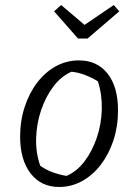

<svg xmlns="http://www.w3.org/2000/svg" viewBox="-20 -734 528 763"><path d="M215 9Q143 9 101.5 -45Q60 -99 60 -191Q60 -254 78 -309Q96 -364 128 -406Q160 -448 202.5 -471Q245 -494 294 -494Q366 -494 407.5 -441.5Q449 -389 449 -295Q449 -232 431 -177Q413 -122 381 -80Q349 -38 306.5 -14.5Q264 9 215 9ZM244 -35Q285 -52 316 -93Q347 -134 365 -187.5Q383 -241 384.5 -299.5Q386 -358 369 -411Q344 -426 318 -436Q292 -446 264 -449Q223 -431 192 -390Q161 -349 143 -295Q125 -241 123.5 -183.5Q122 -126 140 -75Q163 -59 189 -49.5Q215 -40 244 -35ZM290 -581 195 -689 223 -714 316 -635 432 -714 454 -689 328 -581Z"/></svg>

Font: Piazzolla Thin Light
Style: Italic
Weight: 300
Italic angle: -11.3°
Version: Version 2.005